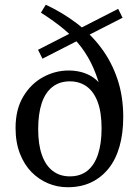

<svg xmlns="http://www.w3.org/2000/svg" viewBox="-20 -769 586 802"><path d="M262.4 13.1Q220.2 13.1 181.5 -2.9Q142.8 -18.9 112 -49.9Q81.3 -81 63.2 -127.5Q45 -174.1 45 -234.3Q45 -312.3 77.2 -365.8Q109.3 -419.4 160.1 -447Q210.9 -474.5 266.3 -474.5Q320.7 -474.5 361.3 -450.6Q401.9 -426.6 419.9 -378L406.2 -372.5Q392 -434.6 371 -483Q350.1 -531.3 320.2 -571Q290.3 -610.7 248.6 -645.7Q206.8 -680.7 150.9 -716.1L171.3 -749.2Q241.1 -716.7 300.2 -671.8Q359.4 -626.8 402.8 -568.8Q446.3 -510.7 470.5 -438.7Q494.8 -366.7 494.8 -279.9Q494.8 -212.4 479.4 -157.9Q464.1 -103.3 433.8 -65.4Q403.5 -27.5 360.8 -7.2Q318.1 13.1 262.4 13.1ZM271.5 -32.3Q316.2 -32.3 345.5 -56.2Q374.9 -80.1 389.6 -125.1Q404.3 -170 404.3 -233.2Q404.3 -299.1 388.2 -342.6Q372.1 -386.1 342.3 -407.6Q312.5 -429.2 271.5 -429.2Q228.6 -429.2 198.8 -405.7Q169 -382.3 154.2 -337.9Q139.5 -293.4 139.5 -229.2Q139.5 -165.2 155.2 -121.3Q170.8 -77.3 200.6 -54.8Q230.4 -32.3 271.5 -32.3ZM157.4 -523.9 138.9 -561 473.6 -732 492.1 -694.9Z"/></svg>

Font: Adobe Variable Font Prototype
Style: Regular
Weight: 389
Designer: Frank Grießhammer
Foundry: Adobe
Version: Version 1.004;hotconv 1.0.113;makeotfexe 2.5.65598